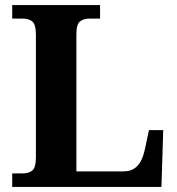

<svg xmlns="http://www.w3.org/2000/svg" viewBox="-20 -734 694 754"><path d="M28 0V-53H70Q92 -53 106.5 -64Q121 -75 121 -118V-596Q121 -639 106.5 -650Q92 -661 70 -661H28V-714H373V-661H331Q310 -661 295 -650.5Q280 -640 280 -600V-61H466Q489 -61 505.5 -71Q522 -81 532.5 -100.5Q543 -120 549 -148L565 -223H621L614 0Z"/></svg>

Font: Noto Naskh Arabic UI
Style: Regular
Weight: 400
Designer: Monotype Design Team, David Williams, Mohamad Dakak and Nizar Qandah
Foundry: Monotype Imaging Inc.
Version: Version 2.014